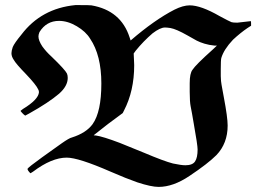

<svg xmlns="http://www.w3.org/2000/svg" viewBox="-20 -705 1022 754"><path d="M912 -616 965 -622Q966 -621 966 -612V-604L952 -595Q924 -576 895 -549Q859 -511 849 -477Q847 -469 847 -434Q847 -415 847 -406Q847 -397 848 -387Q849 -377 850 -372.5Q851 -368 853.5 -353Q856 -338 859 -323Q874 -244 874 -212Q874 -142 830 -96Q796 -62 724 -14Q660 29 603 29Q574 29 519 11Q476 -4 414 -31Q288 -86 242 -86Q183 -86 110 -31Q105 -28 102 -26Q99 -24 99 -25Q88 -36 88 -42Q91 -48 145 -87Q168 -104 222 -142Q252 -163 262 -165Q319 -183 344 -218Q378 -266 378 -377Q378 -488 334 -553Q317 -581 281.5 -602Q246 -623 212 -623Q162 -623 135 -579Q131 -569 131 -562Q131 -546 146 -523Q161 -502 182 -483Q236 -431 243 -416Q246 -409 246 -399Q246 -367 212 -337Q171 -302 94 -259L79 -251Q74 -254 67 -261.5Q60 -269 61 -270Q65 -273 70 -277Q131 -314 133 -343Q133 -349 130 -354Q122 -372 82 -414Q43 -454 34 -470Q25 -483 25 -496Q25 -505 30 -520Q36 -535 64 -569Q142 -672 276 -685H293Q331 -685 339 -684Q455 -664 489 -558L493 -546Q587 -627 665 -667Q699 -684 725 -684Q769 -684 842 -642Q879 -622 889 -618Q895 -616 912 -616ZM708 -56Q736 -56 746 -71Q756 -86 756 -118Q756 -135 741 -219Q738 -238 734 -259.5Q730 -281 728.5 -288.5Q727 -296 726 -310Q725 -324 725 -344V-378Q725 -417 736 -431Q748 -450 815 -510L832 -526H822Q801 -528 783 -533.5Q765 -539 752.5 -545.5Q740 -552 716 -566Q672 -591 649 -595Q635 -597 628 -597Q609 -597 579 -574Q543 -543 513 -506L505 -495L506 -473Q506 -469 506.5 -461Q507 -453 507 -449Q507 -348 467 -271L462 -261L404 -218L348 -174Q349 -173 356 -173Q384 -169 450 -144Q488 -129 546 -105Q624 -72 659 -63Q692 -56 708 -56Z"/></svg>

Font: KaTeX_Fraktur
Style: Bold
Weight: 700
Version: Version 1.1; ttfautohint (v1.3)